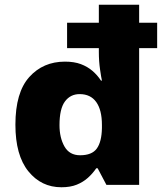

<svg xmlns="http://www.w3.org/2000/svg" viewBox="-20 -780 693 810"><path d="M239 10Q154 10 99.5 -57.5Q45 -125 45 -254Q45 -390 103.5 -455Q162 -520 254 -520Q293 -520 321 -509.5Q349 -499 370 -481Q391 -463 406 -440H410Q407 -453 402 -487.5Q397 -522 397 -561V-577H263V-684H397V-760H567V-684H643V-577H567V0H429L392 -70H386Q371 -48 351 -30Q331 -12 304 -1Q277 10 239 10ZM318 -125Q368 -125 388.5 -153.5Q409 -182 410 -240V-253Q410 -316 386 -349.5Q362 -383 316 -383Q277 -383 254 -352Q231 -321 231 -252Q231 -199 252 -162Q273 -125 318 -125Z"/></svg>

Font: Noto Sans Khmer ExtraBold
Style: Regular
Weight: 800
Version: Version 2.003